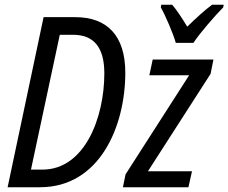

<svg xmlns="http://www.w3.org/2000/svg" viewBox="-20 -786 959 806"><path d="M718 -606H792C817 -645 885 -723 917 -755L919 -766H870C839 -743 804 -711 766 -674C742 -714 720 -746 703 -766H657L655 -755C675 -720 707 -645 718 -606ZM12 0H148C398 0 506 -255 506 -481C506 -636 430 -714 296 -714H163ZM158 -74H110L231 -640H286C371 -640 418 -591 418 -478C418 -293 336 -74 158 -74ZM496 0H771L786 -67H601L864 -476L876 -536H621L607 -470H774L507 -54Z"/></svg>

Font: Noto Sans Condensed
Style: Italic
Weight: 400
Width: 3
Italic angle: -12°
Designer: Monotype Design Team
Foundry: Monotype Imaging Inc.
Version: Version 2.013